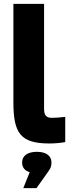

<svg xmlns="http://www.w3.org/2000/svg" viewBox="-20 -730 374 989"><path d="M247 -123C213 -123 207 -142 207 -172V-710H49V-204C49 -46 84 9 233 9C260 9 288 7 316 2V-128C295 -125 260 -123 247 -123ZM94 108C94 132 107 149 133 157L100 239H168L229 153C244 133 245 120 245 108V106C245 73 218 52 170 52C120 52 94 74 94 106Z"/></svg>

Font: LT Wave Text Black
Style: Regular
Weight: 900
Designer: Daniel Lyons
Version: Version 2.5 (Glyphs App)